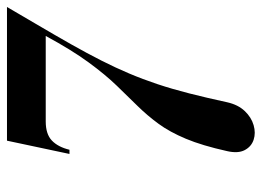

<svg xmlns="http://www.w3.org/2000/svg" viewBox="-120 -619 750 550"><g transform="rotate(-90 255.0 -344.0)"><path d="M97 -68Q90 -37 100 -18Q110 1 129.5 7.5Q149 14 171.5 7.5Q194 1 212 -18Q230 -37 237 -68Q250 -128 262.5 -177Q275 -226 289 -268Q303 -310 319.5 -349Q336 -388 356.5 -428.5Q377 -469 403 -515Q429 -561 462 -617L510 -699H127L89 -520H101Q109 -553 127.5 -570.5Q146 -588 182 -588H427Q387 -514 351.5 -465.5Q316 -417 284.5 -384.5Q253 -352 226 -324.5Q199 -297 175.5 -265Q152 -233 132.5 -186.5Q113 -140 97 -68Z"/></g></svg>

Font: Emberly Black
Style: Italic
Weight: 900
Italic angle: -12°
Designer: Rajesh Rajput
Foundry: Rajesh Rajput
Version: Version 1.000